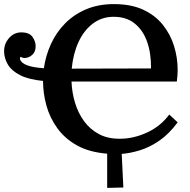

<svg xmlns="http://www.w3.org/2000/svg" viewBox="-41 -736 926 937"><path d="M482 181V14Q395 7 335.5 -26Q276 -59 239 -110Q202 -161 185.5 -221Q169 -281 169 -341Q99 -348 57.5 -369Q16 -390 -2 -420Q-20 -450 -21 -483Q-22 -521 2.5 -549.5Q27 -578 63 -578Q102 -578 117.5 -556Q133 -534 133 -511Q133 -483 116 -468Q99 -453 79 -453Q69 -453 59 -459Q55 -452 57 -446Q69 -410 173 -403Q182 -465 207.5 -521Q233 -577 276 -621Q319 -665 379 -690.5Q439 -716 515 -716Q599 -716 658 -688.5Q717 -661 754 -614.5Q791 -568 808.5 -511Q826 -454 826 -395Q826 -369 822 -338H720H308Q310 -285 325 -235Q340 -185 369 -145Q398 -105 442 -81.5Q486 -58 546 -59Q611 -59 677 -89.5Q743 -120 785 -177L826 -139Q784 -82 736.5 -49.5Q689 -17 641.5 -2.5Q594 12 553 15L561 179ZM510 -654Q454 -653 411 -620Q368 -587 342 -530.5Q316 -474 309 -401L696 -402Q697 -475 677 -532Q657 -589 615.5 -622Q574 -655 510 -654Z"/></svg>

Font: Lora SemiBold
Style: Regular
Weight: 600
Designer: Olga Karpushina, Alexei Vanyashin (Cyrillic)
Foundry: Cyreal
Version: Version 3.011; ttfautohint (v1.8.4.7-5d5b)